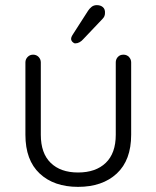

<svg xmlns="http://www.w3.org/2000/svg" viewBox="-20 -721 609 748"><path d="M461 -508Q474 -508 482.5 -499Q491 -490 491 -478V-196Q491 -97 435 -45Q379 7 284 7Q190 7 134.5 -45Q79 -97 79 -196V-478Q79 -490 87.5 -499Q96 -508 109 -508Q122 -508 130.5 -499Q139 -490 139 -478V-196Q139 -124 177.5 -86.5Q216 -49 284 -49Q353 -49 392 -86.5Q431 -124 431 -196V-478Q431 -490 439 -499Q447 -508 461 -508ZM273 -552Q268 -552 262.5 -557.5Q257 -563 257 -570Q257 -576 262 -584L323 -679Q328 -687 336.5 -694Q345 -701 357 -701Q372 -701 381 -693Q390 -685 389 -670Q389 -663 386.5 -657.5Q384 -652 379 -647L304 -568Q298 -561 290 -556.5Q282 -552 273 -552Z"/></svg>

Font: zvoove
Style: Regular
Weight: 400
Designer: Vernon Adams (Nunito) & Andrew Paglinawan (Quicksand)
Foundry: zvoove
Version: Version 3.006